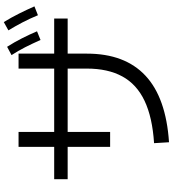

<svg xmlns="http://www.w3.org/2000/svg" viewBox="32 -922 935 1040"><g transform="rotate(-90 500.0 -402.5)"><path d="M49 -504V-577H919V-504ZM305 -274H224V-770H305ZM249 45 244 -36Q384 -45 473.5 -87.5Q563 -130 605.5 -208Q648 -286 648 -400V-770H729V-400Q729 -194 609.5 -82.5Q490 29 249 45ZM803 -651Q783 -696 763.5 -734.5Q744 -773 721 -808L766 -832Q791 -793 812 -751.5Q833 -710 850 -670ZM937 -665Q918 -711 897.5 -750Q877 -789 855 -825L900 -850Q925 -809 946 -767Q967 -725 985 -684Z"/></g></svg>

Font: Murecho Thin
Style: Regular
Weight: 400
Version: Version 1.010